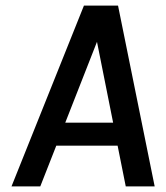

<svg xmlns="http://www.w3.org/2000/svg" viewBox="-20 -664 591 684"><path d="M21 0 279 -644H400.5L531 0H428L399 -145H180.5L123.5 0ZM212.5 -227H383L325.5 -515Z"/></svg>

Font: Karla SemiBold
Style: Italic
Weight: 600
Italic angle: -8°
Designer: Jonathan Pinhorn
Version: Version 2.004;gftools[0.9.33]